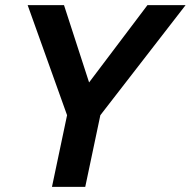

<svg xmlns="http://www.w3.org/2000/svg" viewBox="-20 -730 745 750"><path d="M183 0H313L372 -280L705 -710H556L328 -408L230 -710H88L242 -280Z"/></svg>

Font: Geist SemiBold
Style: Italic
Weight: 600
Italic angle: -12°
Designer: Basement.studio, Andrés Briganti, Mateo Zaragoza
Foundry: Basement.studio, Vercel, Andrés Briganti, Guido Ferreyra, Mateo Zaragoza
Version: Version 1.500